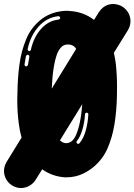

<svg xmlns="http://www.w3.org/2000/svg" viewBox="-39 -894 678 968"><path d="M108.4 -636.6Q111.9 -636.6 114.1 -638.6Q116.3 -640.6 116.8 -643.6Q130.7 -706.4 168.1 -748.3Q205.4 -790.1 255.9 -795Q259.4 -796 261.9 -798.3Q264.4 -800.5 264.4 -804Q264.4 -807.4 261.6 -809.9Q258.9 -812.4 255.4 -812.4H255Q196.5 -805.9 155.7 -760.1Q114.9 -714.4 100.5 -647V-645Q100.5 -642.6 102.2 -640.1Q104 -637.6 106.9 -636.6ZM355.4 -168.8Q358.9 -168.8 361.9 -171.8Q383.2 -198 393.6 -236.6Q404 -275.2 406.4 -316.3V-317.8Q406.4 -321.3 404.2 -323.5Q402 -325.7 399 -325.7H397.5Q394.1 -325.7 391.8 -323.5Q389.6 -321.3 389.6 -317.8Q387.1 -277.7 376.7 -241.6Q366.3 -205.4 349 -183.2Q346.5 -180.7 346.5 -177.2Q346.5 -173.8 349.5 -170.8Q352.5 -168.8 355.4 -168.8ZM93.6 -559.4Q96.5 -559.4 98.8 -561.9Q101 -564.4 102 -566.8Q105 -586.6 108.9 -606.9V-609.4Q108.9 -612.4 106.4 -615.1Q104 -617.8 100 -617.8Q97 -617.8 95 -615.6Q93.1 -613.4 91.6 -610.4Q87.6 -590.1 84.7 -569.3V-568.3Q84.7 -565.3 86.6 -562.6Q88.6 -559.9 92.6 -559.4ZM263.4 -186.6Q265.8 -183.7 268.8 -181.7Q280.7 -172.3 295 -172.3Q309.4 -172.3 321.8 -181.7Q334.2 -191.1 344.1 -212.9Q368.3 -267.8 375.7 -368.8ZM221.8 -447 345 -647.5Q340.1 -655.4 334.7 -659.9Q321.8 -669.8 304 -669.8Q285.6 -669.8 273.5 -659.7Q261.4 -649.5 251 -627.7Q227.2 -568.8 221.8 -447ZM535.1 -627.7Q541.6 -600 545 -571.8Q551 -515.8 551 -456.9L550.5 -408.9Q549 -335.1 538.1 -267.6Q527.2 -200 501 -141.1Q483.7 -103 453.2 -71.3Q422.8 -39.6 382.7 -19.8Q342.6 0 296 0H286.6Q221.8 -5.4 173.8 -40.6L141.1 11.9Q128.2 32.2 108.4 43.1Q88.6 54 66.8 54Q44.1 54 22.3 41.1Q2.5 28.7 -8.2 9.2Q-18.8 -10.4 -18.8 -32.2Q-18.8 -55.9 -5.4 -78.2L69.8 -200.5Q60.4 -233.7 55.9 -269.3Q48 -327.2 48 -389.6L49 -430.2Q50 -503 59.2 -570Q68.3 -637.1 93.1 -696.5Q118.3 -758.4 174.8 -801Q229.2 -838.6 299 -839.6Q305.9 -839.6 312.9 -838.6Q383.2 -834.2 435.1 -793.6L458.9 -831.7Q486.6 -873.8 532.2 -873.8H535.6Q584.7 -869.8 608.9 -827.7Q618.8 -808.4 618.8 -787.6Q618.8 -762.9 605.4 -741.1Z"/></svg>

Font: AKL FREE 002
Style: Regular
Weight: 400
Designer: AKL
Foundry: AKL
Version: Version 1.00;August 17, 2024;FontCreator 13.0.0.2675 64-bit